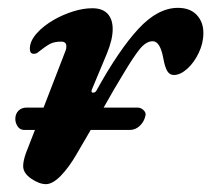

<svg xmlns="http://www.w3.org/2000/svg" viewBox="-20 -454 538 489"><path d="M498 -370Q498 -344 486 -319Q474 -294 456.5 -278.5Q439 -263 423 -263Q412 -263 406 -273Q400 -283 396 -305Q388 -349 369 -349Q352 -349 335.5 -328.5Q319 -308 293 -264Q272 -230 244 -180H330Q338 -180 344.5 -174.5Q351 -169 351 -162L350 -158Q347 -144 336 -133.5Q325 -123 310 -123H211L176 -63Q156 -28 135 -6.5Q114 15 97 15Q80 15 59.5 1Q39 -13 39 -31Q39 -44 46 -64L69 -123H42Q31 -123 25 -132Q19 -141 19 -151Q19 -164 27 -172Q35 -180 48 -180H91L147 -325Q149 -329 149 -336Q149 -348 136 -348Q118 -348 107 -342Q96 -336 77 -321Q73 -317 66 -317Q56 -317 56 -330Q56 -349 73 -368.5Q90 -388 118 -404Q141 -417 166.5 -425Q192 -433 215 -433Q241 -433 254 -419Q267 -405 267 -380Q267 -353 252 -317L214 -226L213 -222Q213 -218 217 -218Q223 -218 226 -224Q283 -327 332.5 -380.5Q382 -434 433 -434Q464 -434 481 -416Q498 -398 498 -370Z"/></svg>

Font: EB Garamond
Style: Bold Italic
Weight: 700
Italic angle: -17.2°
Designer: Georg Duffner and Octavio Pardo
Foundry: Georg Duffner
Version: Version 1.000